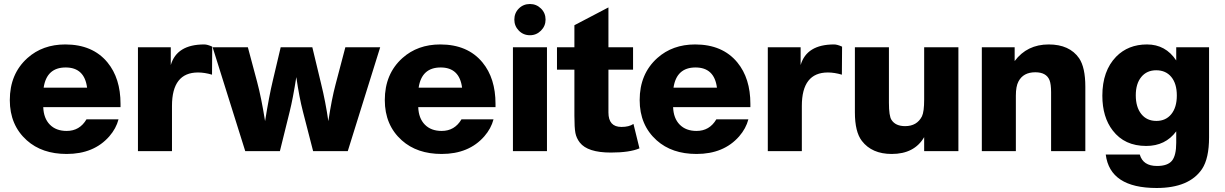

<svg xmlns="http://www.w3.org/2000/svg" viewBox="-20 -755 6117 959"><path d="M572 -159Q560 -113 526 -74Q449 14 313 14Q190 14 114 -54Q29 -130 29 -255Q29 -386 117 -465Q193 -533 306 -533Q443 -533 517 -443Q582 -364 582 -236Q582 -227 582 -220H196Q198 -164 229 -132.5Q260 -101 313 -101Q378 -101 412 -159ZM415 -317Q402 -418 308 -418Q213 -418 198 -317Z M1040 -522 1039 -382Q1002 -393 969 -393Q839 -393 839 -226V0H669V-519H833V-430Q863 -533 1000 -533Q1016 -533 1040 -522Z M1879 -519 1717 0H1544L1493 -198Q1475 -267 1460 -370Q1443 -262 1427 -198L1378 0H1205L1042 -519H1218L1264 -347Q1285 -269 1304 -150Q1324 -275 1343 -354L1382 -519H1540L1584 -336Q1606 -247 1620 -150Q1637 -262 1656 -333L1705 -519Z M2445 -159Q2433 -113 2399 -74Q2322 14 2186 14Q2063 14 1987 -54Q1902 -130 1902 -255Q1902 -386 1990 -465Q2066 -533 2179 -533Q2316 -533 2390 -443Q2455 -364 2455 -236Q2455 -227 2455 -220H2069Q2071 -164 2102 -132.5Q2133 -101 2186 -101Q2251 -101 2285 -159ZM2288 -317Q2275 -418 2181 -418Q2086 -418 2071 -317Z M2712 -519V0H2542V-519ZM2627 -735Q2659 -735 2682 -712.5Q2705 -690 2705 -657Q2705 -625 2682 -602Q2659 -579 2627 -579Q2594 -579 2571.5 -602Q2549 -625 2549 -657Q2549 -690 2571.5 -712.5Q2594 -735 2627 -735Z M3142 -519V-407H3019V-193Q3019 -121 3084 -121Q3122 -121 3144 -136L3174 -14Q3125 7 3031 7Q2915 7 2876 -43Q2859 -65 2854 -91Q2849 -117 2849 -177V-407H2762V-519H2849V-629L3019 -718V-519Z M3718 -159Q3706 -113 3672 -74Q3595 14 3459 14Q3336 14 3260 -54Q3175 -130 3175 -255Q3175 -386 3263 -465Q3339 -533 3452 -533Q3589 -533 3663 -443Q3728 -364 3728 -236Q3728 -227 3728 -220H3342Q3344 -164 3375 -132.5Q3406 -101 3459 -101Q3524 -101 3558 -159ZM3561 -317Q3548 -418 3454 -418Q3359 -418 3344 -317Z M4186 -522 4185 -382Q4148 -393 4115 -393Q3985 -393 3985 -226V0H3815V-519H3979V-430Q4009 -533 4146 -533Q4162 -533 4186 -522Z M4767 -519V0H4596V-70Q4547 14 4434 14Q4335 14 4285 -51Q4250 -96 4250 -194V-519H4420V-242Q4420 -175 4433 -156Q4453 -125 4501 -125Q4560 -125 4585 -174Q4596 -197 4596 -258V-519Z M5048 -519V-450Q5110 -533 5218 -533Q5322 -533 5370 -464Q5401 -418 5401 -322V0H5230V-294Q5230 -335 5222 -355Q5206 -394 5151 -394Q5091 -394 5067 -348Q5054 -324 5054 -277V0H4884V-519Z M6019 -519V-69Q6019 36 5984 89Q5920 184 5757 184Q5524 184 5503 17H5673Q5689 74 5759 74Q5812 74 5833.5 48Q5855 22 5855 -42V-99Q5801 -26 5705 -26Q5597 -26 5538 -103Q5486 -170 5486 -277Q5486 -401 5555 -472Q5615 -533 5709 -533Q5802 -533 5855 -453V-519ZM5755 -404Q5708 -404 5680.5 -370.5Q5653 -337 5653 -279Q5653 -220 5680.5 -185.5Q5708 -151 5756 -151Q5803 -151 5830.5 -185Q5858 -219 5858 -278Q5858 -337 5830.5 -370.5Q5803 -404 5755 -404Z"/></svg>

Font: Almarai ExtraBold
Style: Regular
Weight: 800
Designer: Boutros International 2019
Foundry: Created by Boutros International 2019
Version: Version 1.10